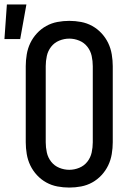

<svg xmlns="http://www.w3.org/2000/svg" viewBox="-62 -837 582 865"><path d="M250 8Q223 8 196.5 3Q170 -2 146.5 -15Q123 -28 104.5 -48Q86 -68 74.5 -92Q63 -116 58.5 -143Q54 -170 54 -196V-539Q54 -565 58.5 -592Q63 -619 74.5 -643Q86 -667 104.5 -687Q123 -707 146.5 -720Q170 -733 196.5 -738Q223 -743 250 -743Q277 -743 303.5 -738Q330 -733 353.5 -720Q377 -707 395.5 -687Q414 -667 425.5 -643Q437 -619 441.5 -592Q446 -565 446 -539V-196Q446 -170 441.5 -143Q437 -116 425.5 -92Q414 -68 395.5 -48Q377 -28 353.5 -15Q330 -2 303.5 3Q277 8 250 8ZM250 -72Q273 -72 295 -81Q317 -90 331.5 -108.5Q346 -127 351 -150Q356 -173 356 -196V-539Q356 -562 351 -585Q346 -608 331.5 -626.5Q317 -645 295 -654Q273 -663 250 -663Q227 -663 205 -654Q183 -645 168.5 -626.5Q154 -608 149 -585Q144 -562 144 -539V-196Q144 -173 149 -150Q154 -127 168.5 -108.5Q183 -90 205 -81Q227 -72 250 -72ZM-42 -661 -31 -817H57L29 -661Z"/></svg>

Font: Iosevka Bendy Medium
Style: Regular
Weight: 500
Monospace: yes
Designer: Belleve Invis
Foundry: Belleve Invis
Version: Version 30.1.2